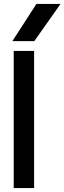

<svg xmlns="http://www.w3.org/2000/svg" viewBox="-20 -960 329 980"><path d="M155 -750H43L166 -940H289ZM154 0H50V-700H154Z"/></svg>

Font: Edgecutting Lite Sharp
Style: Medium
Weight: 500
Designer: RandomMaerks (Nguyen Gia Bao)
Version: Version 1.0